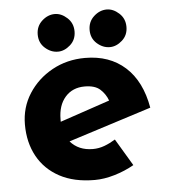

<svg xmlns="http://www.w3.org/2000/svg" viewBox="-49 -681 651 737"><g transform="rotate(-5 276.5 -312.0)"><path d="M287 12Q207 12 151.5 -18Q96 -48 67 -101Q38 -154 38 -223Q38 -289 72 -342Q106 -395 163 -426.5Q220 -458 290 -458Q384 -458 444.5 -403.5Q505 -349 523 -246L203 -144Q235 -107 290 -107Q313 -107 334.5 -115Q356 -123 377 -136L439 -32Q404 -12 363.5 0Q323 12 287 12ZM176 -222 368 -287Q359 -312 339 -330.5Q319 -349 279 -349Q232 -349 204 -317Q176 -285 176 -231Q176 -227 176 -222ZM117 -563Q117 -595 139.5 -615.5Q162 -636 189 -636Q214 -636 236.5 -615.5Q259 -595 259 -563Q259 -531 236.5 -511Q214 -491 189 -491Q162 -491 139.5 -511Q117 -531 117 -563ZM317 -563Q317 -595 339.5 -615.5Q362 -636 389 -636Q414 -636 436.5 -615.5Q459 -595 459 -563Q459 -531 436.5 -511Q414 -491 389 -491Q362 -491 339.5 -511Q317 -531 317 -563Z"/></g></svg>

Font: Reem Kufi
Style: Bold
Weight: 700
Designer: Khaled Hosny
Version: Version 1.001